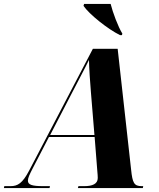

<svg xmlns="http://www.w3.org/2000/svg" viewBox="-77 -964 814 984"><path d="M538 -784H548L550 -792C528 -827 501 -900 490 -944H354L351 -934C380 -891 475 -815 538 -784ZM-57 0H177L179 -10H143C88 -10 66 -17 66 -38C66 -52 74 -69 91 -102L174 -262H408L422 -84C423 -73 424 -62 424 -52C424 -21 396 -10 355 -10H325L322 0H655L657 -10H649C610 -10 602 -27 595 -94L526 -714H399L72 -89C38 -24 13 -10 -23 -10H-55ZM294 -492C331 -564 359 -615 379 -657C380 -611 384 -550 389 -491L407 -272H180Z"/></svg>

Font: Noto Serif Display SemiCondensed ExtraBold
Style: Italic
Weight: 800
Width: 4
Italic angle: -12°
Designer: Monotype Design Team
Foundry: Monotype Imaging Inc.
Version: Version 2.009